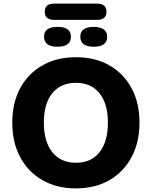

<svg xmlns="http://www.w3.org/2000/svg" viewBox="-20 -1033 841 1064"><path d="M401 11Q295 11 215.5 -34.5Q136 -80 92 -162Q48 -244 48 -353Q48 -463 92 -544.5Q136 -626 215.5 -671Q295 -716 401 -716Q507 -716 586 -671Q665 -626 709 -544.5Q753 -463 753 -353Q753 -244 709 -162Q665 -80 586 -34.5Q507 11 401 11ZM401 -131Q485 -131 531.5 -189.5Q578 -248 578 -353Q578 -458 531.5 -516Q485 -574 401 -574Q317 -574 270 -516.5Q223 -459 223 -353Q223 -248 270 -189.5Q317 -131 401 -131ZM280 -923Q228 -923 228 -968Q228 -1013 280 -1013H518Q570 -1013 570 -968Q570 -923 518 -923ZM299 -774Q224 -774 224 -830Q224 -884 299 -884Q373 -884 373 -830Q373 -774 299 -774ZM500 -774Q425 -774 425 -830Q425 -884 500 -884Q535 -884 554.5 -870Q574 -856 574 -830Q574 -774 500 -774Z"/></svg>

Font: Chiron GoRound TC EB
Style: Regular
Weight: 700
Designer: Ryoko NISHIZUKA 西塚涼子 (kana, bopomofo & ideographs); Paul D. Hunt (Latin, Greek & Cyrillic); Sandoll Communications 산돌커뮤니
Foundry: Adobe
Version: Version 1.000;hotconv 1.1.1;makeotfexe 2.6.0